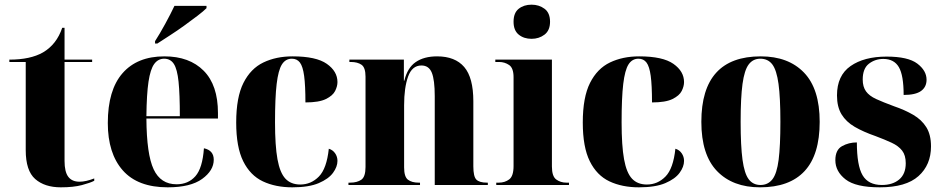

<svg xmlns="http://www.w3.org/2000/svg" viewBox="-20 -791 4029 821"><path d="M240 10Q171 10 130.5 -25.5Q90 -61 90 -149V-526H20V-536Q110 -536 164 -567Q222 -601 246 -672H256V-536H374V-526H256V-103Q256 -56 272 -35Q288 -14 320 -14Q347 -14 383 -28V-18Q366 -9 330 0.5Q294 10 240 10Z M697 10Q569 10 505 -62.5Q441 -135 441 -265Q441 -406 504 -478Q567 -550 683 -550Q790 -550 851 -488.5Q912 -427 912 -308V-284H606Q607 -131 637 -67Q667 -3 735 -3Q785 -3 815.5 -37.5Q846 -72 852 -157Q894 -148 894 -108Q894 -62 844.5 -26Q795 10 697 10ZM749 -294Q749 -388 743.5 -441.5Q738 -495 723.5 -517.5Q709 -540 682 -540Q656 -540 639.5 -517.5Q623 -495 615 -441.5Q607 -388 606 -294ZM643 -615Q663 -646 686.5 -689Q710 -732 726 -766H863V-756Q850 -743 824.5 -723.5Q799 -704 768.5 -682Q738 -660 707 -640Q676 -620 653 -605H643Z M1230 10Q1158 10 1104 -15.5Q1050 -41 1020 -101.5Q990 -162 990 -267Q990 -375 1021 -436.5Q1052 -498 1106.5 -524Q1161 -550 1231 -550Q1332 -550 1377.5 -518Q1423 -486 1423 -440Q1423 -422 1413 -402Q1403 -382 1373.5 -367.5Q1344 -353 1286 -353Q1286 -426 1280.5 -466.5Q1275 -507 1262.5 -523.5Q1250 -540 1228 -540Q1201 -540 1185.5 -515.5Q1170 -491 1163 -432Q1156 -373 1156 -268Q1156 -168 1166.5 -110Q1177 -52 1200.5 -27Q1224 -2 1264 -2Q1310 -2 1343.5 -36Q1377 -70 1386 -155Q1403 -150 1413 -135.5Q1423 -121 1423 -103Q1423 -78 1404 -52Q1385 -26 1343 -8Q1301 10 1230 10Z M1470 0V-10H1477Q1507 -10 1525 -22.5Q1543 -35 1543 -77V-463Q1543 -502 1526 -514Q1509 -526 1480 -526H1474V-536H1707V-446H1709Q1722 -501 1757.5 -525.5Q1793 -550 1849 -550Q1926 -550 1965 -504.5Q2004 -459 2004 -358V-80Q2004 -36 2017 -23Q2030 -10 2062 -10H2066V0H1839V-380Q1839 -449 1826.5 -480Q1814 -511 1782 -511Q1742 -511 1725 -463.5Q1708 -416 1708 -341V-75Q1708 -35 1724.5 -22.5Q1741 -10 1770 -10H1776V0Z M2253 -625Q2220 -625 2198 -643Q2176 -661 2176 -698Q2176 -736 2198 -753.5Q2220 -771 2253 -771Q2285 -771 2308.5 -753.5Q2332 -736 2332 -698Q2332 -661 2308.5 -643Q2285 -625 2253 -625ZM2102 0V-10H2113Q2139 -10 2157.5 -24Q2176 -38 2176 -81V-461Q2176 -500 2157 -513Q2138 -526 2114 -526H2098V-536H2340V-79Q2340 -37 2358.5 -23.5Q2377 -10 2402 -10H2413V0Z M2712 10Q2640 10 2586 -15.5Q2532 -41 2502 -101.5Q2472 -162 2472 -267Q2472 -375 2503 -436.5Q2534 -498 2588.5 -524Q2643 -550 2713 -550Q2814 -550 2859.5 -518Q2905 -486 2905 -440Q2905 -422 2895 -402Q2885 -382 2855.5 -367.5Q2826 -353 2768 -353Q2768 -426 2762.5 -466.5Q2757 -507 2744.5 -523.5Q2732 -540 2710 -540Q2683 -540 2667.5 -515.5Q2652 -491 2645 -432Q2638 -373 2638 -268Q2638 -168 2648.5 -110Q2659 -52 2682.5 -27Q2706 -2 2746 -2Q2792 -2 2825.5 -36Q2859 -70 2868 -155Q2885 -150 2895 -135.5Q2905 -121 2905 -103Q2905 -78 2886 -52Q2867 -26 2825 -8Q2783 10 2712 10Z M3230 10Q3113 10 3046 -59.5Q2979 -129 2979 -270Q2979 -550 3233 -550Q3351 -550 3418 -480.5Q3485 -411 3485 -270Q3485 -129 3420.5 -59.5Q3356 10 3230 10ZM3232 0Q3264 0 3283 -24.5Q3302 -49 3309.5 -108Q3317 -167 3317 -270Q3317 -373 3309 -432Q3301 -491 3282.5 -515.5Q3264 -540 3231 -540Q3200 -540 3181.5 -515.5Q3163 -491 3155 -432Q3147 -373 3147 -270Q3147 -167 3155 -108Q3163 -49 3181.5 -24.5Q3200 0 3232 0Z M3742 10Q3639 10 3595.5 -24Q3552 -58 3552 -106Q3552 -150 3580.5 -166Q3609 -182 3644 -182Q3644 -83 3668.5 -41.5Q3693 0 3751 0Q3797 0 3825 -23.5Q3853 -47 3853 -93Q3853 -127 3837.5 -147Q3822 -167 3793 -180.5Q3764 -194 3724 -209Q3672 -227 3635 -248.5Q3598 -270 3578.5 -302Q3559 -334 3559 -383Q3559 -468 3617 -508.5Q3675 -549 3771 -549Q3863 -549 3902.5 -519Q3942 -489 3942 -450Q3942 -419 3918.5 -402Q3895 -385 3844 -385Q3844 -469 3823.5 -504Q3803 -539 3757 -539Q3722 -539 3695.5 -518.5Q3669 -498 3669 -451Q3669 -420 3683 -400.5Q3697 -381 3726.5 -367.5Q3756 -354 3802 -337Q3849 -321 3885 -300Q3921 -279 3941 -247Q3961 -215 3961 -165Q3961 -86 3907.5 -38Q3854 10 3742 10Z"/></svg>

Font: Noto Serif Display SemiCondensed ExtraBold
Style: Regular
Weight: 800
Width: 4
Designer: Monotype Design Team
Foundry: Monotype Imaging Inc.
Version: Version 2.009